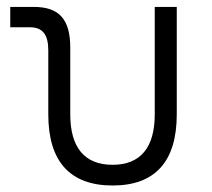

<svg xmlns="http://www.w3.org/2000/svg" viewBox="-20 -538 626 567"><path d="M312.5 9.8C438 9.8 502 -61 502 -200.2V-517.6H437V-200.2C437 -102.1 394.5 -51.3 312.5 -51.3C230 -51.3 187.5 -102.1 187.5 -200.2V-397C187.5 -481 154.8 -517.6 79.6 -517.6H10.3V-457.5H67.9C105.5 -457.5 122.6 -436.5 122.6 -389.2V-200.2C122.6 -61 187 9.8 312.5 9.8Z"/></svg>

Font: Cascadia Code Light
Style: Regular
Weight: 300
Monospace: yes
Designer: Aaron Bell
Foundry: Saja Typeworks
Version: Version 2404.023